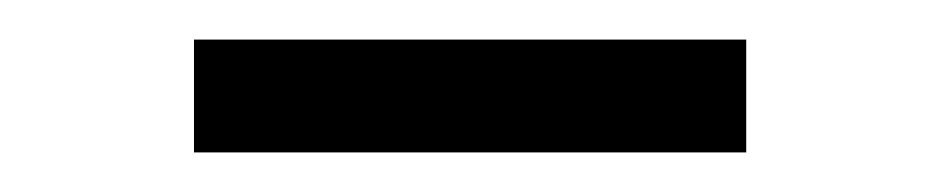

<svg xmlns="http://www.w3.org/2000/svg" viewBox="-20 -735 475 97"><path d="M78 -658V-715H357V-658Z"/></svg>

Font: Han-Nom Khai
Style: Regular
Weight: 400
Version: Version 1.200;June 22, 2023;FontCreator 14.0.0.2814 64-bit